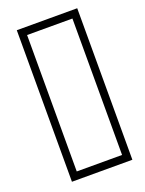

<svg xmlns="http://www.w3.org/2000/svg" viewBox="-129 -729 597 793"><g transform="rotate(-20 169.0 -333.0)"><path d="M46.9 0V-666H312.5V0ZM80.1 -33.2H279.3V-632.8H80.1Z"/></g></svg>

Font: Crimson Text
Style: Bold
Weight: 700
Designer: Sebastian Kosch
Foundry: Sebastian Kosch
Version: Version 1.100